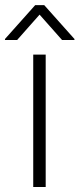

<svg xmlns="http://www.w3.org/2000/svg" viewBox="-56 -749 318 769"><path d="M77.1 -530.3H127V0H77.1ZM102.5 -690.4 12.7 -588.9H-36.1V-592.8L85 -728.5H121.1L242.2 -592.8V-588.9H192.4Z"/></svg>

Font: Pretendard ExtraLight
Style: Regular
Weight: 200
Designer: Base glyphs from Inter by Rasmus Andersson; Hangeul glyphs from Noto Sans CJK(Source Han Sans) by Jang Soo-young and Kan
Foundry: Kil Hyung-jin
Version: Version 1.309